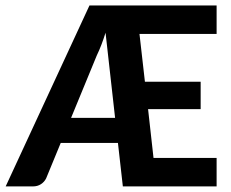

<svg xmlns="http://www.w3.org/2000/svg" viewBox="-33 -668 828 688"><path d="M0 0ZM287.6 -648.4H743.2V-546.4H466.8L486.3 -375H686V-276.9H497.6L517.1 -102.1H743.2V0H407.2L389.6 -155.8H184.6L132.3 -28.8Q126 -16.1 113.8 -8.1Q101.6 0 84.5 0H-12.7ZM221.7 -245.6H379.4L345.2 -550.8Q337.9 -527.3 330.1 -507.1Q322.3 -486.8 314 -469.7Z"/></svg>

Font: Carlito
Style: Bold
Weight: 700
Designer: Lukasz Dziedzic
Foundry: tyPoland Lukasz Dziedzic
Version: Version 1.104